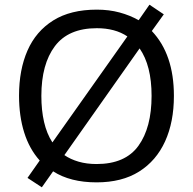

<svg xmlns="http://www.w3.org/2000/svg" viewBox="-20 -766 821 817"><path d="M720 -358Q720 -247 682.5 -164.5Q645 -82 572 -36Q499 10 391 10Q279 10 206 -37L158 31L97 -9L149 -83Q105 -132 83 -202Q61 -272 61 -359Q61 -469 97 -551Q133 -633 206.5 -679Q280 -725 392 -725Q444 -725 488.5 -713Q533 -701 570 -680L616 -746L677 -705L626 -634Q720 -535 720 -358ZM156 -358Q156 -297 167.5 -247Q179 -197 203 -160L522 -611Q470 -646 392 -646Q271 -646 213.5 -569.5Q156 -493 156 -358ZM625 -358Q625 -487 574 -560L254 -106Q280 -88 314.5 -78Q349 -68 391 -68Q513 -68 569 -145.5Q625 -223 625 -358Z"/></svg>

Font: Noto Sans Tai Viet
Style: Regular
Weight: 400
Designer: Monotype Design Team
Foundry: Monotype Imaging Inc.
Version: Version 2.003; ttfautohint (v1.8.4.7-5d5b)